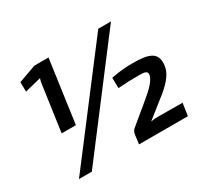

<svg xmlns="http://www.w3.org/2000/svg" viewBox="-140 -894 1173 1099"><g transform="rotate(-30 446.5 -345.0)"><path d="M289 -690H196L79 -648L80 -585L188 -612C182 -596 180 -581 178 -566L137 -276H231ZM702 -690H618L92 0H177ZM690 -421C661 -421 613 -420 547 -407L548 -338C607 -342 638 -343 685 -343C724 -343 746 -340 739 -311C731 -280 697 -244 639 -197L512 -92C501 -81 498 -69 496 -54L489 0H812L824 -82L679 -83C655 -83 639 -83 615 -79L750 -186C809 -235 836 -276 841 -315C854 -403 796 -421 690 -421Z"/></g></svg>

Font: Exo 2 Semi Bold
Style: Italic
Weight: 600
Italic angle: -8°
Designer: Natanael Gama
Version: Version 1.001;PS 001.001;hotconv 1.0.88;makeotf.lib2.5.64775